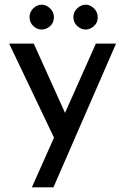

<svg xmlns="http://www.w3.org/2000/svg" viewBox="-20 -600 534 819"><path d="M116 199 389 -414H475L208 199ZM218 3 19 -414H124L291 -44ZM106 -527Q106 -549 122 -564.5Q138 -580 158 -580Q177 -580 193.5 -564.5Q210 -549 210 -526Q210 -503 193.5 -488.5Q177 -474 158 -474Q138 -474 122 -489Q106 -504 106 -527ZM293 -527Q293 -549 309.5 -564.5Q326 -580 346 -580Q364 -580 380.5 -564.5Q397 -549 397 -526Q397 -503 380.5 -488.5Q364 -474 346 -474Q326 -474 309.5 -489Q293 -504 293 -527Z"/></svg>

Font: Josefin Sans Thin
Style: Regular
Weight: 400
Version: Version 2.000